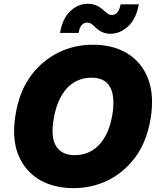

<svg xmlns="http://www.w3.org/2000/svg" viewBox="-20 -970 835 1000"><path d="M61.1 -373.6Q80.3 -492.2 139.2 -573.2Q168.3 -613.3 204.4 -643.8Q240.4 -674.4 281.8 -695.1Q323.2 -715.9 369.3 -726.6Q415.5 -737.2 464.5 -737.2Q512.1 -737.2 556.1 -726.9Q600.1 -716.6 637.4 -695.1Q674.7 -673.7 703.8 -640.4Q733 -607.2 750.7 -561.4Q784.8 -473.7 764.2 -350.9Q744.3 -232.2 685.4 -152Q656.2 -112.6 620.4 -82.2Q584.5 -51.8 543.5 -31.4Q502.5 -11 456.9 -0.5Q411.2 9.9 362.2 9.9Q315 9.9 271 -0.2Q226.9 -10.3 189.6 -31.4Q152.3 -52.6 122.9 -85.6Q93.4 -118.6 74.9 -164.4Q40.5 -250 61.1 -373.6ZM369.3 -161.9Q408.4 -161.9 440.5 -176.1Q472.7 -190.3 497.7 -217.3Q522.7 -244.3 539.8 -283.7Q556.8 -323.2 565.3 -373.6Q580.3 -467.3 553.4 -516.3Q526.6 -565.3 457.4 -565.3Q426.5 -565.3 401.1 -557Q375.7 -548.7 355.1 -533.9Q334.5 -519.2 318.7 -498.9Q302.9 -478.7 291.2 -454.7Q279.5 -430.8 271.8 -404.5Q264.2 -378.2 259.9 -350.9Q242.9 -256 272 -209Q301.1 -161.9 369.3 -161.9ZM292.6 -798.3Q305.4 -874.6 346.6 -912.6Q387.4 -950.3 437.5 -950.3Q456 -950.3 470 -946Q484 -941.8 494.9 -935.2Q505.7 -928.6 514.2 -921.2Q522.7 -913.7 530.2 -907.1Q537.6 -900.6 545.1 -896.3Q552.6 -892 561.1 -892Q581.3 -892 592.5 -907Q603.7 -921.9 608 -947.4H703.1Q688.9 -871.4 648.1 -833.5Q606.9 -795.1 556.8 -794Q538.4 -794 524.5 -798.3Q510.7 -802.6 500.4 -809.1Q490.1 -815.7 481.9 -823.2Q473.7 -830.6 466.4 -837.2Q459.2 -843.8 451.7 -848Q444.2 -852.3 434.7 -852.3Q397.7 -852.3 389.2 -798.3Z"/></svg>

Font: Inter P Black
Style: Italic
Weight: 900
Italic angle: -9.40001°
Designer: Rasmus Andersson
Foundry: rsms
Version: Version 3.018;git-588b23468